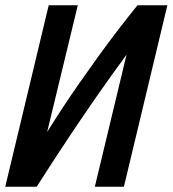

<svg xmlns="http://www.w3.org/2000/svg" viewBox="-28 -713 659 733"><path d="M-8 0 158 -693H269L152 -209Q180 -254 211.5 -302Q243 -350 277 -398.5Q311 -447 347 -497Q383 -547 420.5 -596Q458 -645 497 -693H611L445 0H334L455 -504Q394 -421 338 -340.5Q282 -260 227 -177Q172 -94 112 0Z"/></svg>

Font: Ubuntu Sans Mono SemiBold
Style: Italic
Weight: 600
Italic angle: -13.5°
Monospace: yes
Designer: Dalton Maag Ltd
Foundry: Dalton Maag Ltd
Version: Version 1.006